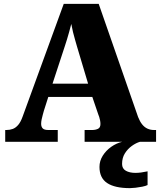

<svg xmlns="http://www.w3.org/2000/svg" viewBox="-20 -734 828 994"><path d="M7 0V-61H14Q31 -61 46 -66.5Q61 -72 74 -87Q87 -102 97 -130L310 -714H491L695 -128Q704 -105 716 -90Q728 -75 743.5 -68Q759 -61 777 -61H788V0H418V-61H458Q474 -61 487 -67Q500 -73 500 -92Q500 -102 498 -111.5Q496 -121 493.5 -129Q491 -137 489 -141L458 -232H230L207 -160Q205 -152 201.5 -140Q198 -128 195.5 -115.5Q193 -103 193 -93Q193 -78 201 -69.5Q209 -61 230 -61H279V0ZM252 -301H436L379 -492Q374 -510 368.5 -528.5Q363 -547 358 -567.5Q353 -588 349 -610Q344 -589 338 -568.5Q332 -548 326.5 -529Q321 -510 315 -493ZM653 240Q574 240 534.5 213.5Q495 187 495 130Q495 99 512 72Q529 45 556 26Q583 7 613 0H705Q684 6 662.5 21.5Q641 37 626.5 60Q612 83 612 115Q612 139 631.5 150Q651 161 681 161Q695 161 710.5 159Q726 157 744 153V224Q734 229 716.5 232.5Q699 236 681.5 238Q664 240 653 240Z"/></svg>

Font: Noto Serif Hebrew Black
Style: Regular
Weight: 900
Version: Version 2.003